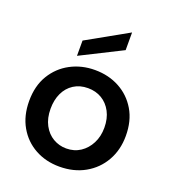

<svg xmlns="http://www.w3.org/2000/svg" viewBox="-138 -853 865 969"><g transform="rotate(20 294.5 -369.0)"><path d="M291 12Q218 12 160 -20Q102 -52 68.5 -110.5Q35 -169 35 -248Q35 -329 70 -387Q105 -445 164 -476.5Q223 -508 295 -508Q368 -508 426.5 -476.5Q485 -445 519.5 -387Q554 -329 554 -248Q554 -173 520.5 -114Q487 -55 427.5 -21.5Q368 12 291 12ZM292 -86Q335 -86 367.5 -107.5Q400 -129 419 -166Q438 -203 438 -250Q438 -299 419 -335Q400 -371 367.5 -390.5Q335 -410 293 -410Q249 -410 216.5 -389Q184 -368 167 -331.5Q150 -295 150 -248Q150 -197 169.5 -160.5Q189 -124 221.5 -105Q254 -86 292 -86ZM184 -544V-626L405 -750V-655Z"/></g></svg>

Font: Rethink Sans SemiBold
Style: Regular
Weight: 600
Designer: The Rethink Sans project authors (Hans Thiessen). DM Sans designed by Colophon Foundry.
Foundry: Rethink Communications LLC
Version: Version 1.001